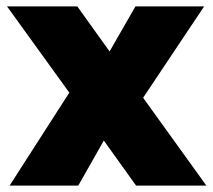

<svg xmlns="http://www.w3.org/2000/svg" viewBox="-20 -581 668 601"><path d="M406 0H626L428 -275L619 -561H404L323 -420L222 -561H2L197 -291L10 0H225L305 -141Z"/></svg>

Font: SVN-Poppins ExtraBold
Style: Regular
Weight: 800
Designer: Ninad Kale (Devanagari), Jonny Pinhorn (Latin)
Foundry: Indian Type Foundry
Version: Version 3.002 2017; ttfautohint (v1.8.3)